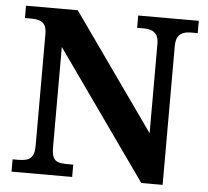

<svg xmlns="http://www.w3.org/2000/svg" viewBox="-51 -769 891 823"><g transform="rotate(5 394.0 -357.0)"><path d="M28.1 0V-53H52.7Q72.8 -53 88.4 -57.4Q104 -61.9 112.7 -75.9Q121.4 -90 121.4 -118.1V-599.9Q121.4 -627 112.5 -639.8Q103.6 -652.6 89.2 -656.8Q74.7 -661 58 -661H28.1V-714H250.6L603.4 -215.5V-599.9Q603.4 -624.7 594.8 -637.8Q586.2 -650.8 572.3 -655.9Q558.4 -661 541.1 -661H510.7V-714H771.5V-661H741.1Q723.2 -661 708.8 -655.4Q694.5 -649.8 686.4 -636Q678.3 -622.1 678.3 -595.9V0H586.4L196.3 -551.1V-118.1Q196.3 -90 203.5 -75.9Q210.8 -61.9 225.1 -57.4Q239.5 -53 258.6 -53H289V0Z"/></g></svg>

Font: Noto Serif Hebrew
Style: Regular
Weight: 400
Designer: Monotype Design Team
Foundry: Monotype Imaging Inc.
Version: Version 2.003